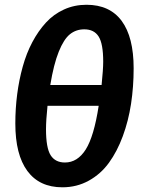

<svg xmlns="http://www.w3.org/2000/svg" viewBox="-20 -777 602 813"><path d="M346.2 -756.8Q444.8 -756.8 495.4 -688.2Q545.9 -619.6 545.9 -487.8Q545.9 -409.7 534.9 -337.4Q523.9 -265.1 500 -200.4Q476.1 -135.7 441.4 -87.9Q406.7 -40 356 -12Q305.2 16.1 244.1 16.1Q147 16.1 95.9 -53Q44.9 -122.1 44.9 -253.9Q44.9 -316.9 52.7 -377.4Q60.5 -438 76.2 -494.6Q91.8 -551.3 116.9 -598.6Q142.1 -646 174.6 -681.4Q207 -716.8 251 -736.8Q294.9 -756.8 346.2 -756.8ZM336.9 -652.8Q301.8 -652.8 275.9 -631.8Q250 -610.8 228.8 -558.1Q207.5 -505.4 192.9 -417H410.2Q417 -483.9 417 -516.1Q417 -591.8 397.7 -622.3Q378.4 -652.8 336.9 -652.8ZM397.9 -329.1H181.2Q174.8 -267.1 174.8 -230Q174.8 -150.9 194.3 -119.9Q213.9 -88.9 254.9 -88.9Q308.1 -88.9 343 -144Q377.9 -199.2 397.9 -329.1Z"/></svg>

Font: FiraGO SemiBold
Style: Italic
Weight: 600
Italic angle: -8°
Designer: bBox Type GmbH
Foundry: bBox Type GmbH
Version: Version 1.001;PS 001.001;hotconv 1.0.88;makeotf.lib2.5.64775